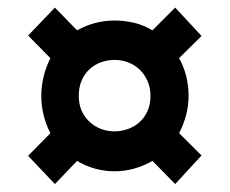

<svg xmlns="http://www.w3.org/2000/svg" viewBox="-20 -559 596 498"><path d="M110.7 -408.2Q99.2 -385.3 93.2 -360.5Q87.1 -335.7 87.1 -310.1Q87.1 -284.3 93.2 -260.1Q99.2 -235.8 110.7 -213.6L52.9 -154.8L122.4 -81.6L179.9 -141.7Q191 -134.8 202.9 -129.8Q214.7 -124.8 227.1 -121.4Q239.6 -118 252.1 -116.4Q264.7 -114.7 277.1 -114.7Q303 -114.7 327.9 -121.7Q352.7 -128.6 375.4 -141.7L434.4 -81.6L502.7 -155.8L444.5 -213.6Q456.1 -235.7 462.6 -260.1Q469.1 -284.4 469.1 -310.1Q469.1 -336.4 463.1 -361Q457.1 -385.6 444.5 -408.2L502.7 -465.8L434.4 -539.3L375.4 -480.3Q352.7 -493.9 327.9 -499.9Q303 -505.8 277.1 -505.8Q252.2 -505.8 227.5 -499.5Q202.7 -493.2 179.9 -480.3L122.4 -539.3L52.9 -466.8ZM184.3 -310.1Q184.3 -332.8 191.8 -350.2Q199.3 -367.6 212.2 -379.4Q225 -391.3 242 -397.5Q259 -403.6 277.8 -403.6Q296.1 -403.6 312.9 -397Q329.8 -390.4 342.5 -378.2Q355.2 -366 362.7 -348.8Q370.3 -331.5 370.3 -310.1Q370.3 -287.9 362.5 -270.7Q354.6 -253.4 341.6 -241.8Q328.5 -230.3 311.7 -224.3Q294.8 -218.3 276.6 -218.3Q258.6 -218.3 241.9 -224.6Q225.3 -230.9 212.5 -242.8Q199.6 -254.7 191.9 -271.6Q184.3 -288.6 184.3 -310.1Z"/></svg>

Font: Saysettha
Style: Regular
Weight: 400
Designer: John M. Durdin
Foundry: Lao Script for Windows
Version: Version 2.201